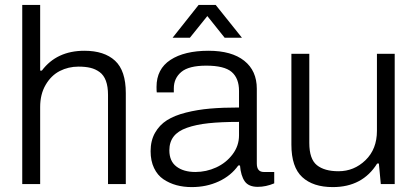

<svg xmlns="http://www.w3.org/2000/svg" viewBox="-20 -743 1684 775"><path d="M69.8 0V-723.1H142.1V-458H148.9Q209 -538.1 320.8 -538.1Q400.9 -538.1 444.3 -498Q487.8 -458 487.8 -367.2V0H416V-359.9Q416 -393.6 407.5 -416.7Q398.9 -439.9 382.1 -452.1Q365.2 -464.4 345 -469.2Q324.7 -474.1 296.9 -474.1Q255.9 -474.1 221.2 -456.3Q186.5 -438.5 164.3 -400.6Q142.1 -362.8 142.1 -311V0Z M676.8 -590.8 781.7 -723.1H850.6L956.5 -590.8H886.7L816.9 -678.2L746.6 -590.8ZM753.9 12.2Q720.7 12.2 692.1 4.4Q663.6 -3.4 639.6 -19.5Q615.7 -35.6 601.8 -64.7Q587.9 -93.8 587.9 -132.8Q587.9 -175.3 605.7 -206.8Q623.5 -238.3 653.8 -257.6Q684.1 -276.9 730.7 -288.6Q777.3 -300.3 828.1 -304.7Q878.9 -309.1 944.8 -309.1V-376Q944.8 -426.8 915.3 -452.4Q885.7 -478 812.5 -478Q742.2 -478 711.9 -452.6Q681.6 -427.2 681.6 -386.2V-370.1H612.8Q611.8 -376 611.8 -392.1Q611.8 -464.4 668 -501.2Q724.1 -538.1 821.8 -538.1Q915 -538.1 965.8 -497.8Q1016.6 -457.5 1016.6 -384.8V-83Q1016.6 -48.8 1044.9 -48.8H1086.9V-2.9Q1053.2 11.2 1020.5 11.2Q983.4 11.2 967.8 -11.2Q952.1 -33.7 948.7 -75.2H941.9Q912.6 -33.7 863 -10.7Q813.5 12.2 753.9 12.2ZM768.6 -48.8Q812.5 -48.8 852.5 -67.1Q892.6 -85.4 918.7 -119.9Q944.8 -154.3 944.8 -196.8V-251Q872.1 -251 821.8 -245.6Q771.5 -240.2 734.9 -227.3Q698.2 -214.4 680.9 -191.9Q663.6 -169.4 663.6 -136.2Q663.6 -92.3 692.4 -70.6Q721.2 -48.8 768.6 -48.8Z M1323.2 12.2Q1243.7 12.2 1200 -28.1Q1156.2 -68.4 1156.2 -159.2V-525.9H1228.5V-166Q1228.5 -101.1 1259 -76.4Q1289.6 -51.8 1346.2 -51.8Q1409.2 -51.8 1455.3 -96.4Q1501.5 -141.1 1501.5 -214.8V-525.9H1573.2V0H1517.1L1509.3 -83H1502.4Q1443.4 12.2 1323.2 12.2Z"/></svg>

Font: Archivo Light
Style: Regular
Weight: 300
Designer: Hector Gatti
Foundry: Omnibus-Type
Version: Version 2.001